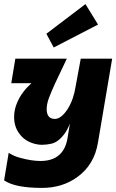

<svg xmlns="http://www.w3.org/2000/svg" viewBox="-28 -697 568 938"><path d="M177 221Q45 221 -8 184L14.5 49.5Q40 66.5 72 74.5Q128 89.5 169.5 89.5Q286.5 89.5 303 -29L313.5 -93.5Q301.5 -62.5 286.5 -42.5Q256 -1.5 221 5.5Q205 9.5 177.5 10.5Q159 10.5 141 5.5Q90 -8 63 -49Q40.5 -82 41 -127Q41 -163 57 -198.5Q78.5 -248 125.5 -290.5H27L47 -410.5H298.5L240 -287Q222.5 -248.5 210.5 -217Q200 -188 200 -162.5Q201 -116 240 -116Q271 -116 303 -165Q332 -212 341.5 -275L366.5 -410.5H520L451 -3Q433.5 108 349.5 168Q277 221 177 221ZM234.5 -465 198.5 -532 389.5 -677 451 -577Z"/></svg>

Font: Lucymar Sans ExtraBold
Style: Italic
Weight: 800
Italic angle: -10°
Foundry: The League of Moveable Type (original font) / Main changes by Cristiano Sobral with portions from Mirco Monsees
Version: Version 2.00;August 30, 2020;FontCreator 13.0.0.2681 64-bit